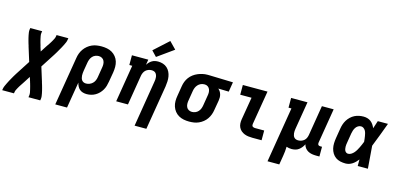

<svg xmlns="http://www.w3.org/2000/svg" viewBox="-86 -1341 4368 2097"><g transform="rotate(15 2097.5 -292.0)"><path d="M-5 205 -2 187Q1 170 8.5 153.5Q16 137 24 120.5Q32 104 40.5 88Q49 72 58 56.5Q67 41 76 25Q85 9 95 -6L200 -169L149 -333Q149 -333 149 -333Q149 -333 149 -333V-334V-335Q144 -349 140 -363.5Q136 -378 132 -392Q128 -406 124.5 -421Q121 -436 118 -450.5Q115 -465 113 -480.5Q111 -496 113 -512L116 -530H250L247 -512Q244 -494 247.5 -476.5Q251 -459 254.5 -442Q258 -425 263 -408.5Q268 -392 273 -375Q273 -372 274 -370Q275 -368 275 -365L292 -312L335 -379Q342 -390 349.5 -400.5Q357 -411 364 -421.5Q371 -432 377.5 -443Q384 -454 390.5 -465.5Q397 -477 402.5 -488.5Q408 -500 410 -512L413 -530H546L543 -512Q541 -495 533.5 -478.5Q526 -462 518 -445.5Q510 -429 501 -413Q492 -397 483 -381.5Q474 -366 465 -350Q456 -334 446 -319L341 -156L392 8Q392 8 392 8Q392 8 392 8V9V10Q397 24 401 38.5Q405 53 409 67Q413 81 416.5 96Q420 111 423 125.5Q426 140 428 155.5Q430 171 428 187L425 205H292L295 187Q298 169 294.5 151.5Q291 134 287 117Q283 100 278.5 83.5Q274 67 269 50Q268 47 267 45Q266 43 266 40L249 -13L206 54Q199 65 192 75.5Q185 86 178 96.5Q171 107 164 118Q157 129 151 140.5Q145 152 139 163.5Q133 175 131 187L128 205Z M595 205 686 -344Q690 -371 699.5 -397Q709 -423 725.5 -446.5Q742 -470 764.5 -488.5Q787 -507 813 -518.5Q839 -530 866.5 -534Q894 -538 920 -538Q952 -538 983 -532Q1014 -526 1039.5 -511Q1065 -496 1084 -472.5Q1103 -449 1112 -420Q1121 -391 1121 -359.5Q1121 -328 1116 -296L1097 -186Q1093 -161 1086 -137Q1079 -113 1066 -90.5Q1053 -68 1034.5 -49Q1016 -30 993.5 -17Q971 -4 946.5 2Q922 8 897 8Q874 8 853 2Q832 -4 816.5 -17.5Q801 -31 791.5 -50Q782 -69 777 -90L728 205ZM860 -102Q879 -102 898.5 -109.5Q918 -117 933 -131.5Q948 -146 956 -165Q964 -184 967 -204L985 -314Q989 -334 988.5 -354Q988 -374 980 -391.5Q972 -409 955 -418.5Q938 -428 918 -428Q899 -428 880 -420.5Q861 -413 847.5 -398Q834 -383 826.5 -364Q819 -345 816 -326L800 -231Q798 -217 796.5 -202.5Q795 -188 796 -174.5Q797 -161 800.5 -147.5Q804 -134 812 -123.5Q820 -113 832.5 -107.5Q845 -102 860 -102Z M1492 205 1577 -314Q1580 -327 1580.5 -340Q1581 -353 1580 -365.5Q1579 -378 1574.5 -390Q1570 -402 1562 -411Q1554 -420 1541.5 -424Q1529 -428 1516 -428Q1499 -428 1481.5 -422Q1464 -416 1450.5 -404Q1437 -392 1429 -375Q1421 -358 1418 -341L1362 0H1229L1298 -420H1265V-530H1450L1440 -469Q1450 -485 1463 -498.5Q1476 -512 1492 -521.5Q1508 -531 1525.5 -534.5Q1543 -538 1561 -538Q1589 -538 1615.5 -529.5Q1642 -521 1662 -503Q1682 -485 1694 -460.5Q1706 -436 1710.5 -409Q1715 -382 1713.5 -353Q1712 -324 1708 -296L1625 205ZM1523 -580 1466 -640 1630 -789 1706 -711Z M2055 8Q2023 8 1992.5 2Q1962 -4 1936 -19Q1910 -34 1891.5 -57.5Q1873 -81 1863.5 -110Q1854 -139 1854 -170.5Q1854 -202 1860 -234L1878 -344Q1882 -371 1892 -397Q1902 -423 1919 -446Q1936 -469 1959.5 -486.5Q1983 -504 2009 -515Q2035 -526 2062 -532Q2089 -538 2116 -538Q2120 -538 2124.5 -538Q2129 -538 2133 -538L2407 -530L2389 -420L2270 -423Q2283 -412 2292 -398Q2301 -384 2306 -367Q2311 -350 2311 -332Q2311 -314 2308 -296L2289 -186Q2285 -159 2275.5 -133Q2266 -107 2250 -83.5Q2234 -60 2211 -41.5Q2188 -23 2162 -11.5Q2136 0 2109 4Q2082 8 2055 8ZM2057 -102Q2076 -102 2095 -109.5Q2114 -117 2128 -132.5Q2142 -148 2149 -166.5Q2156 -185 2159 -204L2177 -314Q2181 -333 2181 -352Q2181 -371 2174.5 -388Q2168 -405 2153.5 -416Q2139 -427 2120 -428H2115Q2113 -428 2111.5 -428Q2110 -428 2109 -428Q2090 -428 2071.5 -419.5Q2053 -411 2039.5 -396Q2026 -381 2018.5 -363Q2011 -345 2008 -326L1990 -216Q1986 -196 1986.5 -176Q1987 -156 1995 -138.5Q2003 -121 2020 -111.5Q2037 -102 2057 -102Z M2769 0Q2746 0 2722.5 -3Q2699 -6 2678 -14.5Q2657 -23 2640 -37.5Q2623 -52 2613 -72.5Q2603 -93 2601.5 -116.5Q2600 -140 2604 -164L2647 -420H2519V-530H2798L2734 -146Q2733 -138 2734.5 -130.5Q2736 -123 2741.5 -118.5Q2747 -114 2754.5 -112Q2762 -110 2769 -110H2873V0Z M2995 205 3098 -420H3065V-530H3250L3198 -216Q3196 -203 3195 -190Q3194 -177 3195.5 -164.5Q3197 -152 3201 -140Q3205 -128 3213.5 -119Q3222 -110 3234 -106Q3246 -102 3259 -102Q3276 -102 3293.5 -108Q3311 -114 3325 -126Q3339 -138 3346.5 -155Q3354 -172 3357 -189L3413 -530H3546L3481 -136Q3480 -129 3481 -122.5Q3482 -116 3486 -111Q3490 -106 3496.5 -104Q3503 -102 3509 -102H3529V8H3491Q3467 8 3443.5 4Q3420 0 3400 -11Q3380 -22 3366 -40Q3352 -58 3347 -81Q3338 -62 3324.5 -45Q3311 -28 3293.5 -15Q3276 -2 3255 3Q3234 8 3214 8Q3199 8 3184 5.5Q3169 3 3155 -2Q3155 24 3152 50.5Q3149 77 3145 102L3128 205Z M3823 8Q3793 8 3763.5 1.5Q3734 -5 3711 -21.5Q3688 -38 3673 -62.5Q3658 -87 3651.5 -115Q3645 -143 3646 -173.5Q3647 -204 3652 -234L3670 -344Q3674 -370 3682 -394.5Q3690 -419 3704 -442Q3718 -465 3738.5 -484.5Q3759 -504 3783 -516Q3807 -528 3832.5 -533Q3858 -538 3884 -538Q3907 -538 3928.5 -531.5Q3950 -525 3967 -511.5Q3984 -498 3996 -480Q4008 -462 4016 -442Q4023 -464 4030.5 -486Q4038 -508 4045 -530H4160Q4134 -461 4108.5 -392Q4083 -323 4055 -255Q4061 -191 4065 -127.5Q4069 -64 4075 0H3960Q3960 -18 3960 -36.5Q3960 -55 3960 -74Q3947 -57 3932 -42Q3917 -27 3899.5 -15.5Q3882 -4 3862.5 2Q3843 8 3823 8ZM3823 -102Q3841 -102 3858 -112.5Q3875 -123 3888 -138Q3901 -153 3910.5 -169.5Q3920 -186 3928.5 -203Q3937 -220 3944.5 -237.5Q3952 -255 3959 -273Q3958 -289 3956 -305Q3954 -321 3951.5 -336.5Q3949 -352 3945 -367.5Q3941 -383 3933.5 -396Q3926 -409 3913 -418.5Q3900 -428 3884 -428Q3866 -428 3850 -418Q3834 -408 3824 -392.5Q3814 -377 3808.5 -360Q3803 -343 3800 -326L3782 -216Q3780 -204 3778.5 -192.5Q3777 -181 3777.5 -169Q3778 -157 3780 -145.5Q3782 -134 3787 -124.5Q3792 -115 3801.5 -108.5Q3811 -102 3823 -102Z"/></g></svg>

Font: Iosevka Slab XBdEx
Style: Italic
Weight: 800
Width: 7
Italic angle: -9°
Monospace: yes
Designer: Belleve Invis
Foundry: Belleve Invis
Version: Version 11.1.1; ttfautohint (v1.8.3)